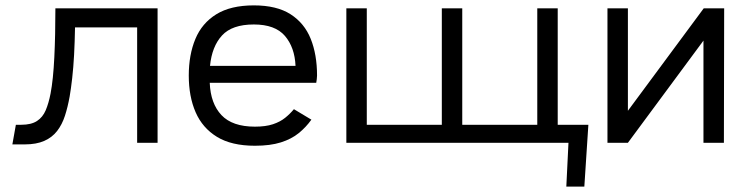

<svg xmlns="http://www.w3.org/2000/svg" viewBox="-20 -531 2783 714"><path d="M566 -500V0H490V-429H259Q258 -374 255.5 -327Q253 -280 248.5 -240.5Q244 -201 239 -172Q232 -133 221.5 -100.5Q211 -68 192.5 -44Q174 -20 144.5 -7Q115 6 72 6H26L39 -67H59Q96 -67 117.5 -81Q139 -95 150 -121Q161 -147 168 -183Q173 -209 176.5 -243Q180 -277 182 -318Q184 -359 185 -404.5Q186 -450 186 -500Z M1156 -223H760Q763 -146 803.5 -103Q844 -60 928 -60Q968 -60 995 -69Q1022 -78 1040.5 -93Q1059 -108 1073 -125L1138 -86Q1118 -58 1091 -36Q1064 -14 1024.5 -1.5Q985 11 928 11Q841 11 787 -22Q733 -55 707.5 -113.5Q682 -172 682 -250Q682 -327 706.5 -386Q731 -445 784.5 -478Q838 -511 924 -511Q1009 -511 1060.5 -478Q1112 -445 1135.5 -386.5Q1159 -328 1159 -250Q1159 -243 1158 -236.5Q1157 -230 1156 -223ZM761 -286H1079Q1076 -355 1039.5 -397.5Q1003 -440 924 -440Q843 -440 805.5 -399Q768 -358 761 -286Z M1344 -500V-67H1623V-500H1699V-67H1978V-500H2054V-67H2168L2153 163H2086L2094 0H1268V-500Z M2239 -500H2315V-119L2597 -500H2673L2672 0H2596V-380L2315 0H2239Z"/></svg>

Font: Nata Sans
Style: Regular
Weight: 400
Designer: Daniel Uzquiano Cruz
Version: Version 1.001